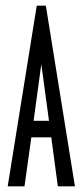

<svg xmlns="http://www.w3.org/2000/svg" viewBox="-20 -654 290 674"><path d="M183 0 160 -172H90L66 0H7L109 -634H141L243 0ZM125 -429 98 -230H152Z"/></svg>

Font: Inconsolata UltraCondensed Medium
Style: Regular
Weight: 500
Width: 1
Monospace: yes
Designer: Raph Levien, Cyreal, Brenton Simpson
Foundry: Raph Levien, Cyreal, Google
Version: Version 3.001; ttfautohint (v1.8.2.53-6de2)